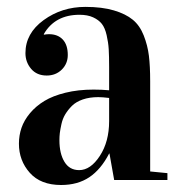

<svg xmlns="http://www.w3.org/2000/svg" viewBox="-20 -525 531 560"><path d="M35.2 -106Q35.2 -129.9 42.7 -152.1Q50.3 -174.3 67.4 -194.8Q84.5 -215.3 109.4 -230.5Q134.3 -245.6 171.1 -254.6Q208 -263.7 252.9 -263.7Q276.9 -263.7 298.3 -261.7V-329.1Q298.3 -361.3 297.1 -381.3Q295.9 -401.4 291 -422.6Q286.1 -443.8 277.1 -455.3Q268.1 -466.8 251.7 -474.4Q235.4 -481.9 211.9 -481.9Q140.6 -481.9 107.9 -425.8V-423.8Q116.2 -425.3 123 -425.3Q148.4 -425.3 163.1 -409.7Q177.7 -394 177.7 -364.7Q177.7 -339.4 160.2 -322Q142.6 -304.7 116.2 -304.7Q87.4 -304.7 70.8 -324.2Q54.2 -343.8 54.2 -370.1Q54.2 -427.7 107.2 -466.3Q160.2 -504.9 229 -504.9Q277.8 -504.9 312.3 -494.6Q346.7 -484.4 367.2 -467.5Q387.7 -450.7 399.2 -421.6Q410.6 -392.6 414.3 -362.3Q418 -332 418 -288.1V-24.9L468.3 -20V0H313L299.3 -77.1H298.3Q274.4 -30.8 240.5 -8.1Q206.5 14.6 158.2 14.6Q98.6 14.6 66.9 -21Q35.2 -56.6 35.2 -106ZM153.3 -116.2Q153.3 -77.1 168 -53Q182.6 -28.8 210.9 -28.8Q244.1 -28.8 271.2 -70.3Q298.3 -111.8 298.3 -171.9V-239.3Q278.8 -241.7 266.6 -241.7Q241.2 -241.7 221.4 -234.9Q201.7 -228 189.9 -216.3Q178.2 -204.6 170.4 -191.7Q162.6 -178.7 159.2 -163.1Q155.8 -147.5 154.5 -137.2Q153.3 -127 153.3 -116.2Z"/></svg>

Font: Vidaloka
Style: Regular
Weight: 400
Designer: Cyreal (www.cyreal.org)
Foundry: Cyreal (www.cyreal.org)
Version: Version 1.011